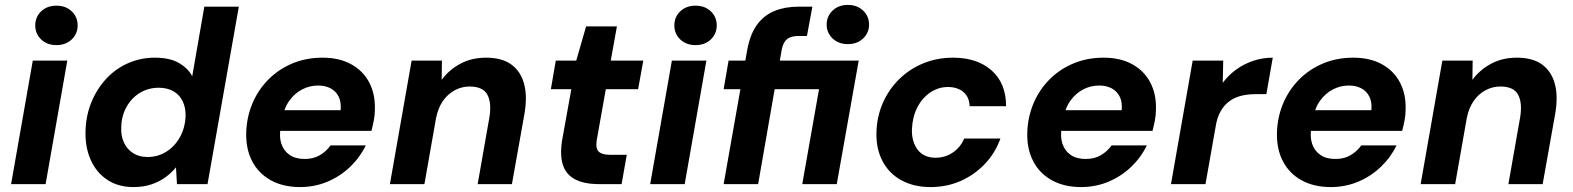

<svg xmlns="http://www.w3.org/2000/svg" viewBox="-20 -747 6383 779"><path d="M25 0 113 -501H253L165 0ZM209 -564Q171 -564 147 -587Q123 -610 123 -644Q123 -678 147 -701Q171 -724 209 -724Q247 -724 271 -701Q295 -678 295 -644Q295 -610 271 -587Q247 -564 209 -564Z M521 12Q459 12 414.5 -18Q370 -48 347.5 -99.5Q325 -151 327 -216Q329 -280 351.5 -334Q374 -388 412 -428.5Q450 -469 500.5 -491Q551 -513 608 -513Q668 -513 705 -492Q742 -471 760 -438L809 -720H949L822 0H698L694 -68Q676 -46 651.5 -28Q627 -10 594.5 1Q562 12 521 12ZM579 -110Q621 -110 655.5 -132Q690 -154 710.5 -191.5Q731 -229 733 -274Q734 -309 721.5 -335.5Q709 -362 684 -376.5Q659 -391 624 -391Q582 -391 548 -370.5Q514 -350 493.5 -313.5Q473 -277 472 -232Q470 -197 482.5 -169.5Q495 -142 519.5 -126Q544 -110 579 -110Z M1197 12Q1129 12 1079 -15.5Q1029 -43 1003 -93Q977 -143 979 -210Q981 -272 1004 -327Q1027 -382 1068.5 -424Q1110 -466 1166 -489.5Q1222 -513 1289 -513Q1357 -513 1405.5 -486Q1454 -459 1478.5 -411.5Q1503 -364 1501 -303Q1501 -280 1496.5 -257.5Q1492 -235 1487 -216H1078L1093 -300H1362Q1365 -333 1354 -355Q1343 -377 1321.5 -388.5Q1300 -400 1271 -400Q1237 -400 1206.5 -384.5Q1176 -369 1154 -338.5Q1132 -308 1124 -260L1119 -231Q1112 -193 1121.5 -164Q1131 -135 1155 -118.5Q1179 -102 1216 -102Q1252 -102 1278 -117.5Q1304 -133 1321 -157H1464Q1441 -109 1401 -70.5Q1361 -32 1309 -10Q1257 12 1197 12Z M1562 0 1650 -501H1773L1772 -423Q1802 -464 1848 -488.5Q1894 -513 1952 -513Q2017 -513 2055 -485Q2093 -457 2106.5 -406.5Q2120 -356 2108 -286L2057 0H1918L1966 -273Q1975 -331 1957 -363.5Q1939 -396 1885 -396Q1853 -396 1824.5 -380.5Q1796 -365 1776.5 -336.5Q1757 -308 1749 -267L1702 0Z M2411 0Q2350 0 2313 -19.5Q2276 -39 2263.5 -79Q2251 -119 2261 -180L2298 -385H2215L2235 -501H2318L2358 -640H2483L2458 -501H2590L2569 -385H2438L2401 -178Q2396 -144 2409.5 -131.5Q2423 -119 2454 -119H2523L2502 0Z M2618 0 2706 -501H2846L2758 0ZM2802 -564Q2764 -564 2740 -587Q2716 -610 2716 -644Q2716 -678 2740 -701Q2764 -724 2802 -724Q2840 -724 2864 -701Q2888 -678 2888 -644Q2888 -610 2864 -587Q2840 -564 2802 -564Z M2916 0 2984 -385H2916L2936 -501H3004L3012 -546Q3024 -610 3052.5 -648Q3081 -686 3123.5 -703Q3166 -720 3220 -720H3276L3254 -601H3220Q3189 -601 3173.5 -588.5Q3158 -576 3152 -547L3144 -501H3464L3375 0H3235L3303 -385H3123L3056 0ZM3420 -568Q3382 -568 3358 -591Q3334 -614 3334 -647Q3334 -681 3358 -704Q3382 -727 3420 -727Q3458 -727 3482 -704Q3506 -681 3506 -647Q3506 -614 3482 -591Q3458 -568 3420 -568Z M3755 12Q3687 12 3636.5 -16Q3586 -44 3560 -94.5Q3534 -145 3536 -211Q3538 -275 3562 -329.5Q3586 -384 3628 -425.5Q3670 -467 3726 -490Q3782 -513 3847 -513Q3945 -513 4003.5 -461Q4062 -409 4062 -316H3914Q3913 -353 3889 -373.5Q3865 -394 3826 -394Q3787 -394 3754 -371.5Q3721 -349 3701.5 -310.5Q3682 -272 3680 -223Q3679 -197 3685.5 -175.5Q3692 -154 3704 -138.5Q3716 -123 3734.5 -115Q3753 -107 3775 -107Q3802 -107 3824.5 -116.5Q3847 -126 3864.5 -143.5Q3882 -161 3892 -185H4039Q4018 -126 3975.5 -81.5Q3933 -37 3877 -12.5Q3821 12 3755 12Z M4366 12Q4298 12 4248 -15.5Q4198 -43 4172 -93Q4146 -143 4148 -210Q4150 -272 4173 -327Q4196 -382 4237.5 -424Q4279 -466 4335 -489.5Q4391 -513 4458 -513Q4526 -513 4574.5 -486Q4623 -459 4647.5 -411.5Q4672 -364 4670 -303Q4670 -280 4665.5 -257.5Q4661 -235 4656 -216H4247L4262 -300H4531Q4534 -333 4523 -355Q4512 -377 4490.5 -388.5Q4469 -400 4440 -400Q4406 -400 4375.5 -384.5Q4345 -369 4323 -338.5Q4301 -308 4293 -260L4288 -231Q4281 -193 4290.5 -164Q4300 -135 4324 -118.5Q4348 -102 4385 -102Q4421 -102 4447 -117.5Q4473 -133 4490 -157H4633Q4610 -109 4570 -70.5Q4530 -32 4478 -10Q4426 12 4366 12Z M4731 0 4819 -501H4943L4941 -411Q4965 -443 4996.5 -465.5Q5028 -488 5065.5 -500.5Q5103 -513 5144 -513L5118 -365H5074Q5043 -365 5016.5 -358.5Q4990 -352 4969 -337Q4948 -322 4933 -296.5Q4918 -271 4912 -232L4871 0Z M5379 12Q5311 12 5261 -15.5Q5211 -43 5185 -93Q5159 -143 5161 -210Q5163 -272 5186 -327Q5209 -382 5250.5 -424Q5292 -466 5348 -489.5Q5404 -513 5471 -513Q5539 -513 5587.5 -486Q5636 -459 5660.5 -411.5Q5685 -364 5683 -303Q5683 -280 5678.5 -257.5Q5674 -235 5669 -216H5260L5275 -300H5544Q5547 -333 5536 -355Q5525 -377 5503.5 -388.5Q5482 -400 5453 -400Q5419 -400 5388.5 -384.5Q5358 -369 5336 -338.5Q5314 -308 5306 -260L5301 -231Q5294 -193 5303.5 -164Q5313 -135 5337 -118.5Q5361 -102 5398 -102Q5434 -102 5460 -117.5Q5486 -133 5503 -157H5646Q5623 -109 5583 -70.5Q5543 -32 5491 -10Q5439 12 5379 12Z M5744 0 5832 -501H5955L5954 -423Q5984 -464 6030 -488.5Q6076 -513 6134 -513Q6199 -513 6237 -485Q6275 -457 6288.5 -406.5Q6302 -356 6290 -286L6239 0H6100L6148 -273Q6157 -331 6139 -363.5Q6121 -396 6067 -396Q6035 -396 6006.5 -380.5Q5978 -365 5958.5 -336.5Q5939 -308 5931 -267L5884 0Z"/></svg>

Font: DM Sans 17pt ExtraBold
Style: Italic
Weight: 800
Italic angle: -10°
Version: Version 4.004;gftools[0.9.30]